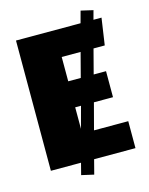

<svg xmlns="http://www.w3.org/2000/svg" viewBox="-124 -837 768 991"><g transform="rotate(-15 260.0 -341.0)"><path d="M312 -144H495V0H274L254 77L188 62L204 0H43V-696H388L405 -759L470 -744L457 -696H500L479 -553H419L385 -423H451V-284H349ZM249 -423H316L350 -553H249ZM249 -169 280 -284H249Z"/></g></svg>

Font: FiraGO Heavy
Style: Regular
Weight: 900
Designer: bBox Type
Foundry: bBox Type GmbH
Version: Version 1.001